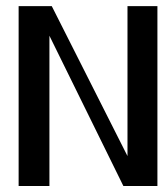

<svg xmlns="http://www.w3.org/2000/svg" viewBox="-20 -619 544 639"><path d="M404.3 -99.6V-598.6H503.9V0H390.6L144.5 -500V0H42V-598.6H152.3Z"/></svg>

Font: RIT TN Joy
Style: Extra Bold
Weight: 800
Designer: Hussain K H
Foundry: Rachana Institute of Typography
Version: 1.6.2